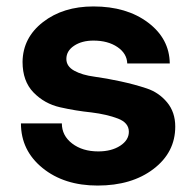

<svg xmlns="http://www.w3.org/2000/svg" viewBox="-20 -554 604 596"><path d="M283 22Q179 22 112 -32.5Q45 -87 45 -171H172Q172 -133 204 -108.5Q236 -84 285 -84Q326 -84 353 -101.5Q380 -119 380 -145Q380 -173 346 -186Q312 -199 264 -205Q215 -210 166.5 -221Q118 -232 84 -267Q50 -302 50 -362Q51 -437 113.5 -485.5Q176 -534 270 -534Q373 -534 439.5 -484Q506 -434 507 -357H375Q374 -388 344.5 -408Q315 -428 270 -428Q234 -428 210 -412Q186 -396 186 -371Q186 -348 210.5 -334.5Q235 -321 273 -316Q310 -311 354 -301.5Q398 -292 435.5 -279.5Q473 -267 498.5 -236.5Q524 -206 524 -161Q524 -81 456.5 -29.5Q389 22 283 22Z"/></svg>

Font: Metropolitano
Style: Bold
Weight: 700
Designer: Fonts by Alex Slobzheninov & Chris M. Simpson / Changes by Cristiano Sobral
Foundry: Fonts by Alex Slobzheninov & Chris M. Simpson / Changes by Cristiano Sobral
Version: Version 1.00;August 30, 2020;FontCreator 13.0.0.2681 64-bit